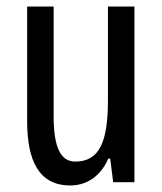

<svg xmlns="http://www.w3.org/2000/svg" viewBox="-20 -557 496 587"><path d="M391 -537H310V-251C310 -123 284 -63 210 -63C165 -63 144 -107 144 -202V-537H63V-187C63 -67 98 10 195 10C246 10 288 -19 311 -72H317L326 0H391Z"/></svg>

Font: Noto Sans UI Condensed
Style: Regular
Weight: 400
Width: 3
Designer: Monotype Design Team
Foundry: Monotype Imaging Inc.
Version: Version 1.901